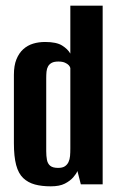

<svg xmlns="http://www.w3.org/2000/svg" viewBox="-20 -650 420 677"><path d="M159 7Q127 7 103 0.5Q79 -6 62 -22Q45 -38 37 -68Q29 -98 29 -145V-386Q29 -419 38 -441Q47 -463 62 -476.5Q77 -490 96.5 -496Q116 -502 139 -502Q179 -502 199 -489.5Q219 -477 228 -461V-630H342V0H265L253 -47Q249 -37 238 -24.5Q227 -12 208.5 -2.5Q190 7 159 7ZM185 -58Q200 -58 208.5 -63.5Q217 -69 221.5 -78.5Q226 -88 227 -100Q228 -112 228 -126V-410Q227 -415 222.5 -420Q218 -425 209 -429Q200 -433 186 -433Q171 -433 162.5 -428.5Q154 -424 149.5 -416Q145 -408 144 -397.5Q143 -387 143 -374V-117Q143 -100 145.5 -86.5Q148 -73 157 -65.5Q166 -58 185 -58Z"/></svg>

Font: Alumni Sans
Style: Bold
Weight: 700
Designer: Robert E. Leuschke
Foundry: Robert E. Leuschke
Version: Version 1.018